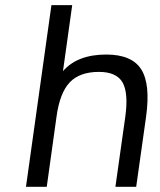

<svg xmlns="http://www.w3.org/2000/svg" viewBox="-20 -720 615 740"><path d="M80.1 0 178.2 -700.2H258.3L222.7 -445.8Q278.3 -509.8 389.6 -509.8Q487.8 -509.8 524.2 -452.9Q560.5 -396 543 -270L504.9 0H424.8L462.9 -270Q475.6 -362.3 452.1 -402.6Q428.7 -442.9 361.3 -442.9Q287.1 -442.9 248.8 -402.6Q210.4 -362.3 197.8 -270L160.2 0Z"/></svg>

Font: Fivo Sans
Style: Italic
Weight: 400
Designer: Alexander Slobzheninov
Foundry: Alexander Slobzheninov
Version: 1.0